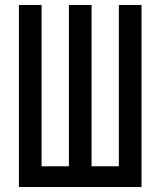

<svg xmlns="http://www.w3.org/2000/svg" viewBox="-20 -749 642 769"><path d="M546.9 0V-729H456.1V-83H346.7V-729H255.9V-83H146.5V-729H55.7V0Z"/></svg>

Font: Hack Dev
Style: Regular
Weight: 400
Designer: Christopher Simpkins
Foundry: Christopher Simpkins
Version: Version 2.0315